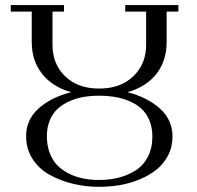

<svg xmlns="http://www.w3.org/2000/svg" viewBox="-20 -722 771 750"><path d="M22 -676.8V-702.1H230V-676.8H185.1V-546.9Q185.1 -471.7 234.6 -423.8Q284.2 -376 367.2 -376Q450.2 -376 500.5 -423.8Q550.8 -471.7 550.8 -546.9V-676.8H469.2V-702.1H676.8V-676.8H630.9V-558.1Q630.9 -484.9 591.6 -434.1Q552.2 -383.3 478 -361.8Q555.2 -342.3 604.5 -298.1Q653.8 -253.9 653.8 -189Q653.8 -148.4 636.7 -115.2Q619.6 -82 591.6 -59.6Q563.5 -37.1 525.9 -21.5Q488.3 -5.9 448.5 1Q408.7 7.8 367.2 7.8Q314.9 7.8 265.9 -3.9Q216.8 -15.6 174.8 -38.6Q132.8 -61.5 107.4 -100.8Q82 -140.1 82 -189.9Q82 -254.9 131.1 -298.6Q180.2 -342.3 257.8 -361.8Q183.6 -383.3 143.8 -434.3Q104 -485.4 104 -558.1V-676.8ZM163.1 -189.9Q163.1 -153.3 174.3 -124Q185.5 -94.7 204.8 -75.4Q224.1 -56.2 250.5 -43.2Q276.9 -30.3 305.9 -24.7Q335 -19 367.2 -19Q408.2 -19 443.8 -28.1Q479.5 -37.1 509.8 -56.4Q540 -75.7 557.6 -109.6Q575.2 -143.6 575.2 -189Q575.2 -224.1 563.5 -252Q551.8 -279.8 532.2 -297.6Q512.7 -315.4 485.4 -326.9Q458 -338.4 429 -343.3Q399.9 -348.1 367.2 -348.1Q335.4 -348.1 306.9 -343.3Q278.3 -338.4 251.5 -326.7Q224.6 -314.9 205.3 -297.1Q186 -279.3 174.6 -252Q163.1 -224.6 163.1 -189.9Z"/></svg>

Font: Dehuti
Style: Book
Weight: 400
Version: Version 1.2